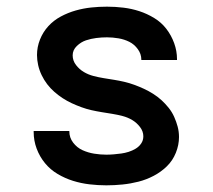

<svg xmlns="http://www.w3.org/2000/svg" viewBox="-20 -548 640 576"><path d="M299 8Q274 8 248.5 5Q223 2 199 -5.5Q175 -13 153 -26Q131 -39 115 -58.5Q99 -78 90 -102Q81 -126 81 -152Q81 -152 81 -153Q81 -154 81 -155H188Q188 -154 188 -154Q188 -154 188 -154Q188 -135 199.5 -120Q211 -105 227.5 -97.5Q244 -90 262.5 -87Q281 -84 299 -84Q310 -84 321.5 -85Q333 -86 344 -87.5Q355 -89 366 -92.5Q377 -96 387 -102Q397 -108 403.5 -117.5Q410 -127 410 -139Q410 -154 400 -167Q390 -180 376.5 -188Q363 -196 347.5 -200Q332 -204 316.5 -206.5Q301 -209 285.5 -211.5Q270 -214 254.5 -217.5Q239 -221 224 -226.5Q209 -232 195 -238.5Q181 -245 168 -253.5Q155 -262 143 -272.5Q131 -283 121.5 -295.5Q112 -308 105 -322.5Q98 -337 94.5 -352.5Q91 -368 91 -383Q91 -407 100 -429.5Q109 -452 125 -469.5Q141 -487 162.5 -498.5Q184 -510 207 -516.5Q230 -523 253.5 -525.5Q277 -528 301 -528Q326 -528 350.5 -525Q375 -522 398 -514.5Q421 -507 442.5 -494Q464 -481 479 -461.5Q494 -442 502.5 -418.5Q511 -395 511 -371Q511 -370 511 -369.5Q511 -369 511 -368H404Q404 -368 404 -368.5Q404 -369 404 -369Q404 -386 393.5 -400.5Q383 -415 368 -422.5Q353 -430 335.5 -433Q318 -436 301 -436Q285 -436 269 -434Q253 -432 238 -427Q223 -422 210.5 -410Q198 -398 198 -382Q198 -366 208 -353Q218 -340 231.5 -332Q245 -324 260.5 -320Q276 -316 291.5 -313.5Q307 -311 322.5 -308.5Q338 -306 353 -302.5Q368 -299 383 -293.5Q398 -288 412 -281.5Q426 -275 439.5 -266.5Q453 -258 464.5 -247.5Q476 -237 486 -224.5Q496 -212 502.5 -197.5Q509 -183 513 -168Q517 -153 517 -137Q517 -113 507.5 -89.5Q498 -66 480.5 -49Q463 -32 441 -20.5Q419 -9 395.5 -3Q372 3 347.5 5.5Q323 8 299 8Z"/></svg>

Font: Iosevka SS04 Semibold Extended
Style: Regular
Weight: 600
Width: 7
Monospace: yes
Designer: Belleve Invis
Foundry: Belleve Invis
Version: Version 19.0.0; ttfautohint (v1.8.4)